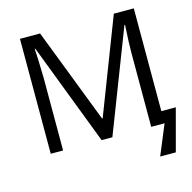

<svg xmlns="http://www.w3.org/2000/svg" viewBox="-126 -840 1155 1152"><g transform="rotate(-15 452.0 -264.0)"><path d="M725.1 -631.8 481 0H414.1L171.9 -632.8H168L171.4 -570.8C173.8 -508.3 174.8 -469.2 174.8 -454.1V0H98.1V-713.9H223.1L450.2 -125H454.1L681.2 -713.9H805.2V-75.2H895L825.2 186H728L805.2 0H722.2V-460C722.2 -502.9 724.6 -560.1 729 -631.8Z"/></g></svg>

Font: OpenSansEmoji
Style: Regular
Weight: 400
Foundry: MorbZ
Version: Version 1.000;PS 001.000;hotconv 1.0.70;makeotf.lib2.5.58329